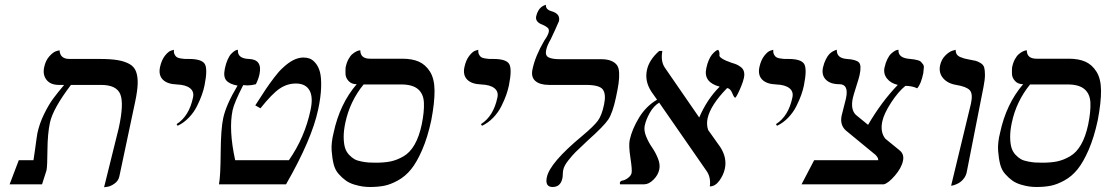

<svg xmlns="http://www.w3.org/2000/svg" viewBox="-20 -766 4596 798"><path d="M412.6 12.2 473.6 -233.9Q495.6 -334.5 480.2 -373.8Q464.8 -413.1 399.9 -413.1H274.9Q200.2 -314.9 187.5 -255.9Q177.7 -209.5 177.2 -142.1Q176.8 -74.7 173.3 -58.1L154.8 0H20L58.1 -100.1H119.1Q121.6 -114.7 125.2 -141.1Q128.9 -167.5 131.6 -187.7Q134.3 -208 135.3 -211.9Q144 -252.9 163.3 -292Q182.6 -331.1 200.2 -355Q217.8 -378.9 246.6 -413.1H224.6Q189.9 -413.1 173.3 -434.3Q156.7 -455.6 163.6 -486.8Q169.4 -514.6 185.3 -532.2Q201.2 -549.8 214.4 -553.7L227.5 -557.1Q229.5 -521 268.6 -521H394.5Q439.9 -521 469 -516.1Q498 -511.2 518.1 -500Q538.1 -488.8 545.7 -467.8Q553.2 -446.8 552.2 -417.5Q551.3 -388.2 542 -344.2L476.1 -33.2Q472.2 -14.6 456.3 -3.2Q440.4 8.3 426.3 10.3Z M718.3 -243.2 713.9 -250Q766.1 -283.2 782.2 -360.8Q787.6 -385.3 769.8 -399.4Q752 -413.6 714.8 -415Q674.8 -416.5 656.5 -435.3Q638.2 -454.1 645 -486.8Q651.4 -516.6 665.8 -534.7Q680.2 -552.7 691.4 -555.7L702.6 -559.1Q701.7 -548.3 705.3 -540.5Q709 -532.7 713.9 -529.1Q718.8 -525.4 729.2 -523.4Q739.7 -521.5 746.3 -521.2Q752.9 -521 765.1 -521Q818.4 -521 831.1 -500.2Q843.8 -479.5 830.1 -411.1Q826.2 -392.1 818.8 -371.3Q811.5 -350.6 798.8 -325Q786.1 -299.3 765.1 -277.3Q744.1 -255.4 718.3 -243.2Z M967.3 -410.2Q934.6 -416 920.9 -431.4Q907.2 -446.8 914.6 -481Q918.9 -502.4 926.3 -518.6Q933.6 -534.7 940.7 -542Q947.8 -549.3 954.3 -553.7Q960.9 -558.1 964.8 -558.6L968.8 -559.1Q967.3 -541 978.5 -531.5Q989.7 -522 1013.7 -521Q1071.3 -519.5 1058.6 -458Q1054.2 -437 1043.5 -416Q1025.9 -411.1 1008.8 -411.1Q1005.9 -411.1 999.8 -411.6Q993.7 -412.1 990.7 -412.1Q953.1 -338.4 946.8 -308.1Q929.7 -227.1 957.5 -100.1H1180.7Q1247.1 -195.3 1271 -310.1Q1282.2 -362.8 1266.1 -390.9Q1250 -418.9 1209.5 -418.9Q1173.8 -418.9 1142.3 -397.7Q1110.8 -376.5 1062.5 -315.9L1041 -328.1Q1070.8 -374.5 1085.9 -397Q1101.1 -419.4 1120.4 -444.8Q1139.6 -470.2 1155.3 -483.9Q1200.2 -526.9 1241.2 -526.9Q1255.4 -526.9 1267.3 -522.5Q1279.3 -518.1 1291.5 -503.7Q1303.7 -489.3 1309.8 -466.6Q1315.9 -443.8 1314.7 -403.3Q1313.5 -362.8 1302.2 -310.1Q1275.9 -186.5 1168.9 0H890.1Q896.5 -32.7 897.2 -131.1Q897.9 -229.5 907.7 -274.9Q919.4 -330.1 967.3 -410.2Z M1647.5 -415H1491.2Q1434.1 -344.7 1415.5 -256.8Q1408.2 -223.1 1408.4 -196.5Q1408.7 -169.9 1413.8 -152.6Q1418.9 -135.3 1430.7 -122.8Q1442.4 -110.4 1453.6 -104.2Q1464.8 -98.1 1482.9 -94.7Q1501 -91.3 1512.7 -90.6Q1524.4 -89.8 1542 -89.8Q1578.1 -89.8 1604 -95.2Q1629.9 -100.6 1657 -116.2Q1684.1 -131.8 1703.1 -165Q1722.2 -198.2 1732.9 -249Q1743.7 -302.2 1741.9 -339.1Q1740.2 -376 1717.3 -395.5Q1694.3 -415 1647.5 -415ZM1517.6 11.2Q1502 11.2 1486.8 9Q1471.7 6.8 1452.1 1Q1432.6 -4.9 1417.7 -15.4Q1402.8 -25.9 1387.9 -42.5Q1373 -59.1 1366.9 -83Q1360.8 -106.9 1358.4 -139.6Q1356 -172.4 1366.7 -214.8Q1392.1 -334 1462.4 -416Q1440.9 -416 1428.7 -429.4Q1416.5 -442.9 1416 -458.5Q1415.5 -474.1 1416.5 -485.8Q1420.4 -505.4 1428.2 -519.8Q1436 -534.2 1444.3 -541Q1452.6 -547.9 1460.2 -551.8Q1467.8 -555.7 1472.7 -556.2L1477.5 -557.1Q1477.5 -522 1518.1 -522H1651.9Q1692.9 -522 1720.7 -509.8Q1748.5 -497.6 1767.1 -468.3Q1785.6 -439 1786.1 -389.6Q1786.6 -340.3 1772.5 -266.1Q1757.3 -195.3 1734.9 -143.6Q1712.4 -91.8 1688.7 -62.5Q1665 -33.2 1634 -16.1Q1603 1 1576.7 6.1Q1550.3 11.2 1517.6 11.2Z M1983.4 -243.2 1979 -250Q2031.2 -283.2 2047.4 -360.8Q2052.7 -385.3 2034.9 -399.4Q2017.1 -413.6 1980 -415Q1939.9 -416.5 1921.6 -435.3Q1903.3 -454.1 1910.2 -486.8Q1916.5 -516.6 1930.9 -534.7Q1945.3 -552.7 1956.5 -555.7L1967.8 -559.1Q1966.8 -548.3 1970.5 -540.5Q1974.1 -532.7 1979 -529.1Q1983.9 -525.4 1994.4 -523.4Q2004.9 -521.5 2011.5 -521.2Q2018.1 -521 2030.3 -521Q2083.5 -521 2096.2 -500.2Q2108.9 -479.5 2095.2 -411.1Q2091.3 -392.1 2084 -371.3Q2076.7 -350.6 2064 -325Q2051.3 -299.3 2030.3 -277.3Q2009.3 -255.4 1983.4 -243.2Z M2250 -558.1Q2245.1 -535.2 2260 -527.6Q2274.9 -520 2306.6 -520H2477.1Q2503.4 -520 2519.5 -513.4Q2535.6 -506.8 2543.9 -495.8Q2552.2 -484.9 2553.2 -463.6Q2554.2 -442.4 2551 -419.9Q2547.9 -397.5 2540 -360.8Q2526.4 -296.9 2508.3 -269.5Q2490.2 -242.2 2422.9 -182.1Q2386.2 -147.9 2372.1 -133.8Q2357.9 -119.6 2341.3 -98.4Q2324.7 -77.1 2321.3 -61Q2319.3 -53.2 2319.1 -41.5Q2318.8 -29.8 2317.4 -24.9Q2309.6 11.2 2276.9 11.2Q2244.1 11.2 2252.9 -29.8Q2265.6 -89.8 2399.9 -201.2Q2448.2 -241.7 2464.8 -264.2Q2481.4 -286.6 2490.7 -332Q2499.5 -374 2485.8 -393.6Q2472.2 -413.1 2415 -413.1H2262.2Q2223.6 -413.1 2204.8 -429.7Q2186 -446.3 2193.4 -479Q2204.6 -532.7 2242.2 -597.2Q2257.8 -619.1 2260.7 -632.8Q2263.2 -644.5 2255.9 -650.9Q2248.5 -657.2 2235.4 -663.1Q2203.6 -674.3 2208.5 -698.2Q2211.4 -710.9 2216.6 -720.2Q2221.7 -729.5 2227.1 -734.1Q2232.4 -738.8 2237.3 -741.5Q2242.2 -744.1 2245.6 -745.1L2249 -746.1Q2247.1 -726.1 2272.9 -719.2Q2309.6 -708.5 2303.2 -678.2Q2302.7 -675.8 2287.4 -642.3Q2272 -608.9 2268.6 -602.1Q2253.9 -577.1 2250 -558.1Z M3071.8 -441.9Q3068.8 -427.7 3060.8 -408Q3052.7 -388.2 3045.4 -374Q3038.1 -359.9 3035.6 -359.9Q3031.2 -359.9 3023.2 -379.4Q3015.1 -398.9 3002 -399.9Q2932.6 -328.6 2920.9 -273.9Q2915.5 -248.5 2923.3 -225.6L2973.6 -154.8Q3002.4 -110.4 2992.7 -64.9Q2986.8 -38.1 2969.5 -14.6Q2952.1 8.8 2930.2 8.8Q2935.1 -28.3 2917.5 -54.2L2719.7 -339.4Q2696.3 -325.2 2680.7 -297.1Q2665 -269 2659.7 -244.1Q2655.3 -224.1 2665.5 -199Q2675.8 -173.8 2689.9 -153.6Q2704.1 -133.3 2714.4 -107.9Q2724.6 -82.5 2720.2 -62Q2715.3 -38.1 2695.8 -19Q2676.3 0 2657.7 0H2557.1Q2556.2 -3.9 2556.2 -5.9Q2557.6 -13.2 2564.9 -15.1Q2577.1 -16.6 2589.8 -26.1Q2602.5 -35.6 2605 -46.9Q2607.9 -60.1 2600.1 -110.6Q2592.3 -161.1 2597.2 -184.1Q2606.9 -229 2636 -276.9Q2665 -324.7 2710.9 -351.6L2687.5 -384.8Q2658.7 -428.7 2668.9 -475.1Q2677.7 -517.1 2719.7 -554.2H2732.9Q2725.1 -511.7 2743.2 -484.9L2885.3 -278.8L2886.2 -277.8Q2918.9 -354 2971.2 -405.8Q2902.8 -423.8 2915.5 -481.9Q2919.4 -501.5 2926 -516.4Q2932.6 -531.2 2939.2 -539.1Q2945.8 -546.9 2951.7 -551.8Q2957.5 -556.6 2960.9 -557.6L2964.8 -559.1Q2969.2 -553.7 2970 -547.4Q2970.7 -541 2970 -535.6Q2969.2 -530.3 2981.7 -522.2Q2994.1 -514.2 3021 -504.9Q3033.2 -501.5 3041.3 -498Q3049.3 -494.6 3058.8 -487.5Q3068.4 -480.5 3071.8 -469Q3075.2 -457.5 3071.8 -441.9Z M3209.5 -243.2 3205.1 -250Q3257.3 -283.2 3273.4 -360.8Q3278.8 -385.3 3261 -399.4Q3243.2 -413.6 3206.1 -415Q3166 -416.5 3147.7 -435.3Q3129.4 -454.1 3136.2 -486.8Q3142.6 -516.6 3157 -534.7Q3171.4 -552.7 3182.6 -555.7L3193.8 -559.1Q3192.9 -548.3 3196.5 -540.5Q3200.2 -532.7 3205.1 -529.1Q3210 -525.4 3220.5 -523.4Q3231 -521.5 3237.5 -521.2Q3244.1 -521 3256.3 -521Q3309.6 -521 3322.3 -500.2Q3335 -479.5 3321.3 -411.1Q3317.4 -392.1 3310.1 -371.3Q3302.7 -350.6 3290 -325Q3277.3 -299.3 3256.3 -277.3Q3235.4 -255.4 3209.5 -243.2Z M3659.7 -189.5 3720.2 -140.1Q3738.8 -124 3732.9 -97.2Q3726.6 -67.4 3699 -35.6Q3671.4 -3.9 3653.3 0H3311.5L3363.8 -100.1H3629.9Q3631.8 -108.9 3619.1 -122.1L3495.1 -224.1Q3470.2 -247.1 3478 -285.2L3496.1 -356.9Q3508.8 -416 3468.8 -416Q3431.2 -416 3412.6 -434.8Q3394 -453.6 3400.4 -484.9Q3404.8 -504.4 3412.4 -519.3Q3419.9 -534.2 3427.2 -541.5Q3434.6 -548.8 3442.4 -553Q3450.2 -557.1 3453.6 -558.1Q3457 -559.1 3458 -559.1Q3456.5 -524.4 3499 -521Q3538.1 -518.6 3549.8 -506.6Q3561.5 -494.6 3552.7 -454.1Q3550.3 -442.4 3538.6 -406Q3526.9 -369.6 3524.4 -357.9Q3514.6 -311.5 3536.6 -289.1L3587.9 -247.1Q3644 -343.3 3711.4 -413.1Q3682.1 -419.9 3666.5 -439.7Q3650.9 -459.5 3656.2 -484.9Q3660.6 -505.4 3668.2 -520.5Q3675.8 -535.6 3683.6 -542.7Q3691.4 -549.8 3698.2 -554Q3705.1 -558.1 3710 -558.6L3714.4 -559.1Q3711.4 -524.4 3763.2 -521Q3773.4 -520 3779.8 -519Q3786.1 -518.1 3794.9 -515.6Q3803.7 -513.2 3807.4 -509.5Q3811 -505.9 3815.9 -499.3Q3820.8 -492.7 3819.6 -483.9Q3818.4 -475.1 3817.4 -461.9Q3808.1 -416.5 3792 -398.9Q3772.9 -408.7 3743.2 -409.2Q3713.4 -385.3 3683.6 -339.4Q3653.8 -293.5 3647 -261.2Q3637.7 -216.8 3659.7 -189.5Z M3933.1 5.9 4015.6 -335.9Q4024.4 -376.5 4010.3 -391.4Q3996.1 -406.2 3954.1 -413.1Q3918.5 -418.9 3899.7 -441.2Q3880.9 -463.4 3887.2 -494.1Q3892.6 -519 3908.9 -535.2Q3925.3 -551.3 3938.5 -555.2L3952.1 -559.1Q3951.7 -548.3 3956.3 -540.8Q3960.9 -533.2 3971.4 -528.8Q3981.9 -524.4 3987.8 -522.9Q3993.7 -521.5 4005.9 -519Q4025.9 -515.6 4035.2 -513.2Q4044.4 -510.7 4055.9 -503.7Q4067.4 -496.6 4070.6 -485.4Q4073.7 -474.1 4073.7 -454.6Q4073.7 -435.1 4067.9 -405.8L3998 -50.8Q3995.1 -36.6 3987.1 -25.6Q3979 -14.6 3970.5 -8.8Q3961.9 -2.9 3952.6 0.7Q3943.4 4.4 3938.7 5.1Q3934.1 5.9 3933.1 5.9Z M4417.5 -415H4261.2Q4204.1 -344.7 4185.5 -256.8Q4178.2 -223.1 4178.5 -196.5Q4178.7 -169.9 4183.8 -152.6Q4189 -135.3 4200.7 -122.8Q4212.4 -110.4 4223.6 -104.2Q4234.9 -98.1 4252.9 -94.7Q4271 -91.3 4282.7 -90.6Q4294.4 -89.8 4312 -89.8Q4348.1 -89.8 4374 -95.2Q4399.9 -100.6 4427 -116.2Q4454.1 -131.8 4473.1 -165Q4492.2 -198.2 4502.9 -249Q4513.7 -302.2 4512 -339.1Q4510.3 -376 4487.3 -395.5Q4464.4 -415 4417.5 -415ZM4287.6 11.2Q4272 11.2 4256.8 9Q4241.7 6.8 4222.2 1Q4202.6 -4.9 4187.7 -15.4Q4172.9 -25.9 4158 -42.5Q4143.1 -59.1 4137 -83Q4130.9 -106.9 4128.4 -139.6Q4126 -172.4 4136.7 -214.8Q4162.1 -334 4232.4 -416Q4210.9 -416 4198.7 -429.4Q4186.5 -442.9 4186 -458.5Q4185.5 -474.1 4186.5 -485.8Q4190.4 -505.4 4198.2 -519.8Q4206.1 -534.2 4214.4 -541Q4222.7 -547.9 4230.2 -551.8Q4237.8 -555.7 4242.7 -556.2L4247.6 -557.1Q4247.6 -522 4288.1 -522H4421.9Q4462.9 -522 4490.7 -509.8Q4518.6 -497.6 4537.1 -468.3Q4555.7 -439 4556.2 -389.6Q4556.6 -340.3 4542.5 -266.1Q4527.3 -195.3 4504.9 -143.6Q4482.4 -91.8 4458.7 -62.5Q4435.1 -33.2 4404.1 -16.1Q4373 1 4346.7 6.1Q4320.3 11.2 4287.6 11.2Z"/></svg>

Font: Linux Biolinum O
Style: Italic
Weight: 400
Italic angle: -12°
Designer: Philipp H. Poll
Foundry: Philipp H. Poll
Version: Version 1.1.3